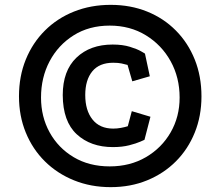

<svg xmlns="http://www.w3.org/2000/svg" viewBox="-20 -690 908 791"><path d="M436 -670Q517.8 -670 586.1 -642.4Q654.5 -614.8 704.6 -564.1Q754.8 -513.5 782.4 -444.6Q810 -375.8 810 -293Q810 -212.2 782.4 -143.9Q754.8 -75.5 704.6 -25.2Q654.5 25 586.1 53Q517.8 81 436 81Q354.2 81 285 53Q215.8 25 165 -25.2Q114.2 -75.5 86.2 -143.9Q58.2 -212.2 58.2 -293Q58.2 -375.8 86.2 -444.6Q114.2 -513.5 165 -564.1Q215.8 -614.8 285 -642.4Q354.2 -670 436 -670ZM505.5 -422.5Q494.2 -425.5 480.9 -428.5Q467.5 -431.5 446.5 -431.5Q389.2 -431.5 360.2 -396Q331.2 -360.5 331.2 -298.5Q331.2 -235.2 361 -197.8Q390.8 -160.2 446.5 -160.2Q461.8 -160.2 477.8 -163.1Q493.8 -166 506.5 -170L523 -232L599.8 -209L575.2 -114Q575.2 -114 558.4 -106.5Q541.5 -99 512.4 -91.5Q483.2 -84 445 -84Q353.5 -84 296.2 -136.8Q239 -189.5 238.5 -298.2Q238.5 -398.5 294.9 -452.5Q351.2 -506.5 444.2 -506.5Q485.5 -506.5 515.5 -497.1Q545.5 -487.8 561.4 -478.5Q577.2 -469.2 577.2 -469.2L597.2 -375.8L525 -355ZM432 -584.5Q347.2 -584.5 283.5 -544.5Q219.8 -504.5 184.4 -437.6Q149 -370.8 149 -288Q149 -209 184.4 -144.8Q219.8 -80.5 283.5 -42.5Q347.2 -4.5 432 -4.5Q516 -4.5 581.1 -42.5Q646.2 -80.5 683.1 -144.8Q720 -209 720 -288Q720 -370.8 683.1 -437.6Q646.2 -504.5 581.1 -544.5Q516 -584.5 432 -584.5Z"/></svg>

Font: Podkova VF Beta
Style: Regular
Weight: 400
Designer: Ilya Yudin
Foundry: Cyreal (www.cyreal.org)
Version: Version 2.100